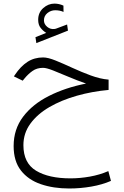

<svg xmlns="http://www.w3.org/2000/svg" viewBox="-20 -716 694 1073"><path d="M238.3 -532.2Q220.2 -543.5 206.8 -560.5Q193.4 -577.6 193.4 -605.5Q193.4 -645.5 221.4 -670.7Q249.5 -695.8 284.2 -695.8Q310.1 -695.8 334.5 -684.6L335 -649.4Q322.8 -654.8 311.3 -656.7Q299.8 -658.7 288.6 -658.7Q264.6 -658.7 245.1 -643.1Q225.6 -627.4 225.6 -602.1Q225.6 -581.1 243.9 -565.9Q262.2 -550.8 285.6 -554.2Q288.1 -554.2 290.5 -555.2Q293 -556.2 294.9 -556.6L355 -579.1L359.9 -544.9L183.1 -475.1L178.2 -508.3ZM586.9 -271V-213.4Q494.6 -205.1 409.2 -180.9Q323.7 -156.7 256.3 -117.7Q189 -78.6 149.9 -25.1Q110.8 28.3 110.8 95.2Q110.8 195.3 181.6 238Q252.4 280.8 374 280.8Q426.3 280.8 481.7 271Q537.1 261.2 585.4 240.2L600.1 294.9Q552.2 315.9 490.7 326.7Q429.2 337.4 366.7 337.4Q278.3 337.4 208 313.2Q137.7 289.1 96.9 236.8Q56.2 184.6 56.2 100.1Q56.2 6.3 109.1 -63.7Q162.1 -133.8 253.7 -179.9Q345.2 -226.1 460.9 -249Q410.2 -266.6 362.1 -287.1Q314 -307.6 276.6 -322.3Q239.3 -336.9 220.7 -336.9Q186 -336.9 161.4 -319.3Q136.7 -301.8 115.7 -275.9L106.9 -265.1L57.6 -289.1L63.5 -297.9Q95.2 -345.2 133.3 -370.1Q171.4 -395 221.2 -395Q248 -395 290.8 -377.7Q333.5 -360.4 384.3 -336.9Q435.1 -313.5 487.5 -294.2Q540 -274.9 586.9 -271Z"/></svg>

Font: Vazirmatn RD UI ExtraLight
Style: Regular
Weight: 200
Designer: Saber Rastikerdar
Foundry: Saber Rastikerdar
Version: Version 33.003